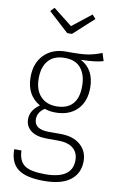

<svg xmlns="http://www.w3.org/2000/svg" viewBox="-103 -817 656 1074"><g transform="rotate(10 224.5 -280.0)"><path d="M439 -516Q400 -503 312 -501Q391 -460 391 -355Q391 -277 346 -231.5Q301 -186 223 -186Q188 -186 162 -196Q143 -185 132.5 -168Q122 -151 122 -132Q122 -73 205 -73H272Q344 -73 385 -37.5Q426 -2 426 55Q426 124 375.5 163Q325 202 226 202Q123 202 77.5 167Q32 132 32 56H73Q75 115 108.5 139.5Q142 164 226 164Q380 164 380 58Q380 14 350.5 -10Q321 -34 266 -34H202Q142 -34 110.5 -58.5Q79 -83 79 -123Q79 -174 131 -210Q52 -255 52 -358Q52 -437 98.5 -484.5Q145 -532 223 -532Q309 -531 347 -537.5Q385 -544 425 -560ZM98 -358Q98 -293 131.5 -257Q165 -221 222 -221Q282 -221 313.5 -255Q345 -289 345 -356Q345 -421 314.5 -458.5Q284 -496 223 -496Q161 -496 129.5 -459.5Q98 -423 98 -358ZM333 -762 353 -740 238 -635H211L96 -740L117 -762L225 -677Z"/></g></svg>

Font: Fira Sans Condensed ExtraLight
Style: Regular
Weight: 275
Width: 3
Designer: Carrois Corporate & Edenspiekermann AG
Foundry: Carrois Corporate GbR & Edenspiekermann AG
Version: Version 4.203